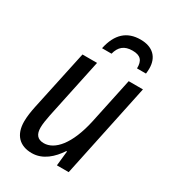

<svg xmlns="http://www.w3.org/2000/svg" viewBox="-183 -840 846 946"><g transform="rotate(30 239.5 -366.5)"><path d="M191 -611H245C256 -654 281 -676 328 -676C374 -676 391 -655 390 -611H441C442 -620 443 -630 443 -641C443 -704 405 -743 335 -743C258 -743 210 -700 191 -611ZM149 10C212 10 259 -34 292 -84H296L287 0H354L467 -536H386L331 -277C299 -129 237 -62 176 -62C139 -62 124 -84 124 -121C124 -141 128 -166 134 -196L206 -536H123L50 -195C44 -166 39 -135 39 -107C39 -31 80 10 149 10Z"/></g></svg>

Font: Noto Sans Display SemiCondensed
Style: Italic
Weight: 400
Width: 4
Italic angle: -12°
Designer: Monotype Design Team
Foundry: Monotype Imaging Inc.
Version: Version 1.900